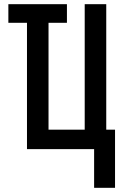

<svg xmlns="http://www.w3.org/2000/svg" viewBox="-20 -713 600 918"><path d="M430 185V0H109V-604H20V-693H300V-604H212V-93H385V-693H488V-93H530V185Z"/></svg>

Font: Ubuntu Sans Mono Medium
Style: Regular
Weight: 500
Monospace: yes
Designer: Dalton Maag Ltd
Foundry: Dalton Maag Ltd
Version: Version 1.006